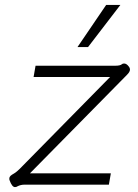

<svg xmlns="http://www.w3.org/2000/svg" viewBox="-20 -753 564 783"><path d="M41 10Q29 10 19 -18Q18 -20 18 -25Q18 -31 22.5 -35.5Q27 -40 38 -46Q48 -52 61 -65L429 -439H117L125 -485H451Q470 -485 477 -491Q480 -494 486 -494Q496 -494 505 -482Q510 -476 510 -469Q510 -460 498 -448L102 -46H432L424 0H81Q64 0 51 7Q47 10 41 10ZM413 -733H471L339 -561H296Z"/></svg>

Font: Niramit ExtraLight
Style: Italic
Weight: 200
Italic angle: -10°
Designer: Katatrad Aksorn Co.,Ltd.
Foundry: Cadson Demak Co.,Ltd.
Version: Version 1.000; ttfautohint (v1.6)